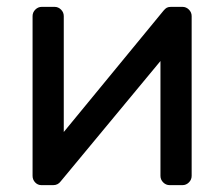

<svg xmlns="http://www.w3.org/2000/svg" viewBox="-20 -540 654 560"><path d="M448 -27V-362L157 -11Q149 0 135 0H101Q90 0 82.5 -8Q75 -16 75 -27V-493Q75 -504 83 -512Q91 -520 102 -520H139Q150 -520 158 -512Q166 -504 166 -493V-155L457 -509Q462 -515 466.5 -517.5Q471 -520 479 -520H512Q523 -520 531 -512Q539 -504 539 -493V-27Q539 -16 531 -8Q523 0 512 0H475Q464 0 456 -8Q448 -16 448 -27Z"/></svg>

Font: Hezaedrus
Style: Regular
Weight: 400
Designer: Hubert & Fischer
Foundry: Hubert & Fischer
Version: Version 1.10;September 3, 2019;FontCreator 11.5.0.2425 64-bi